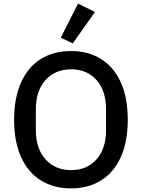

<svg xmlns="http://www.w3.org/2000/svg" viewBox="-20 -1028 784 1061"><path d="M505 -962 382 -788 316 -820 411 -1008ZM58 -366Q58 -487 96.5 -572.5Q135 -658 205.5 -702Q276 -746 372 -746Q468 -746 538.5 -702Q609 -658 647.5 -573Q686 -488 686 -366Q686 -245 647.5 -160Q609 -75 538.5 -31Q468 13 372 13Q277 13 206 -31Q135 -75 96.5 -160Q58 -245 58 -366ZM566 -309V-424Q566 -526 513.5 -585.5Q461 -645 373 -645Q285 -645 231.5 -585.5Q178 -526 178 -424V-309Q178 -207 231.5 -147.5Q285 -88 373 -88Q461 -88 513.5 -147.5Q566 -207 566 -309Z"/></svg>

Font: IBM Plex Sans JP Medm
Style: Regular
Weight: 500
Designer: Mike Abbink; Paul van der Laan; Pieter van Rosmalen; Wujin Sim; Yejin Wi; Jinhee Kim; Boomi Park; Yona Kim; Kichan Ma
Foundry: Sandoll Inc.
Version: Version 1.002